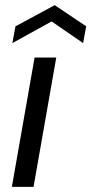

<svg xmlns="http://www.w3.org/2000/svg" viewBox="-20 -724 354 744"><path d="M26 0 114 -501H198L110 0ZM28 -557 40 -622 192 -704 314 -622 302 -557 180 -641Z"/></svg>

Font: DM Sans 17pt
Style: Italic
Weight: 400
Italic angle: -10°
Version: Version 4.004;gftools[0.9.30]